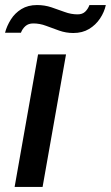

<svg xmlns="http://www.w3.org/2000/svg" viewBox="-34 -742 440 762"><path d="M24 0 117 -526H228L135 0ZM-14 -612Q-7 -639 9 -664.5Q25 -690 51 -706Q77 -722 113 -722Q143 -722 170 -713Q197 -704 222.5 -694.5Q248 -685 274 -685Q293 -685 304 -695.5Q315 -706 321 -722H386Q380 -694 363 -668.5Q346 -643 319.5 -627Q293 -611 257 -611Q228 -611 201 -620.5Q174 -630 149 -639.5Q124 -649 98 -649Q79 -649 67 -638.5Q55 -628 49 -612Z"/></svg>

Font: Archivo SemiExpanded Medium
Style: Italic
Weight: 500
Width: 6
Italic angle: -10°
Designer: Hector Gatti
Foundry: Omnibus-Type
Version: Version 2.001